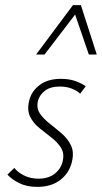

<svg xmlns="http://www.w3.org/2000/svg" viewBox="-20 -724 398 750"><path d="M125 6Q84 6 54.5 -9Q25 -24 9 -42L36 -68Q49 -51 74 -38.5Q99 -26 130 -26Q170 -26 194.5 -46Q219 -66 225 -95Q232 -125 218 -147Q204 -169 180.5 -187Q157 -205 133.5 -224Q110 -243 97.5 -268.5Q85 -294 94 -331Q103 -368 135 -392Q167 -416 218 -416Q250 -416 274 -407.5Q298 -399 315 -387L293 -358Q281 -370 260 -378Q239 -386 214 -386Q177 -386 155.5 -369.5Q134 -353 128 -329Q122 -301 136 -280.5Q150 -260 173.5 -241.5Q197 -223 220.5 -203Q244 -183 257 -156.5Q270 -130 261 -92Q251 -49 216 -21.5Q181 6 125 6ZM121 -511 265 -704H296L284 -681L154 -511ZM327 -511 269 -680 265 -704H296L358 -511Z"/></svg>

Font: Ysabeau Infant ExtraLight
Style: Italic
Weight: 250
Italic angle: -12°
Designer: Christian Thalmann (Catharsis Fonts)
Version: Version 2.001;gftools[0.9.30]; featfreeze: ss01,ss02,lnum